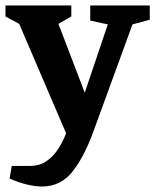

<svg xmlns="http://www.w3.org/2000/svg" viewBox="-34 -512 566 700"><path d="M119 168Q96 168 65.5 161Q35 154 1 139L9 93H74Q110 93 135.5 75.5Q161 58 178.5 30.5Q196 3 207 -26L36 -425L-14 -452V-492H226V-452L179 -425L275 -174L359 -423L295 -437V-492H512V-440L449 -423L307 -34Q273 60 230 114Q187 168 119 168Z"/></svg>

Font: Manuale
Style: Bold
Weight: 700
Version: Version 1.002